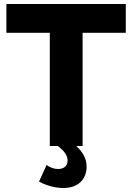

<svg xmlns="http://www.w3.org/2000/svg" viewBox="-20 -730 661 960"><path d="M393 -566H609V-710H12V-566H229V0H269C301 24 318 47 318 73C318 100 299 115 270 115C250 115 231 108 213 95L175 178C216 200 260 210 297 210C375 210 413 162 413 104C413 61 392 28 361 0H393Z"/></svg>

Font: FIGSv2-sans-serif ExtraBold
Style: Regular
Weight: 800
Designer: Matt McInerney, Pablo Impallari, Rodrigo Fuenzalida,Mirko Velimirovic
Foundry: Matt McInerney, Pablo Impallari, Rodrigo Fuenzalida
Version: Version 4.021;hotconv 1.0.109;makeotfexe 2.5.65596